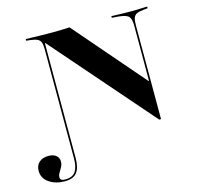

<svg xmlns="http://www.w3.org/2000/svg" viewBox="-186 -686 1019 994"><g transform="rotate(-15 323.5 -189.0)"><path d="M596 10.5 129.8 -524.2H126.6V-201.6H117.7V-492.7Q117.7 -518.5 112.9 -531.5Q108.1 -544.4 96 -550.4Q83.9 -556.5 59.7 -559.7L36.3 -562.1V-571Q51.6 -571 73.4 -570.2Q95.2 -569.4 121.4 -569Q147.6 -568.5 175.8 -568.5H187.9Q212.9 -568.5 233.9 -569.4Q254.8 -570.2 271 -571L593.5 -197.6H596.8V-492.7Q596.8 -529 584.3 -542.3Q571.8 -555.6 529.8 -559.7L495.2 -562.1V-571Q515.3 -570.2 544 -569.4Q572.6 -568.5 600.8 -568.5Q618.5 -568.5 634.3 -569Q650 -569.4 663.7 -570.2Q677.4 -571 687.1 -571V-562.1L665.3 -559.7Q640.3 -557.3 627.8 -551.2Q615.3 -545.2 610.5 -531.9Q605.6 -518.5 605.6 -492.7V10.5ZM41.9 192.7Q-6.5 192.7 -41.1 169.4Q-75.8 146 -75.8 105.6Q-75.8 76.6 -57.3 60.1Q-38.7 43.5 -7.3 43.5Q18.5 43.5 33.5 55.6Q48.4 67.7 48.4 87.9Q48.4 103.2 41.1 116.9Q33.9 130.6 26.6 142.3Q19.4 154 19.4 165.3Q19.4 183.9 44.4 183.9Q84.7 184.7 101.2 160.9Q117.7 137.1 117.7 89.5V-201.6H126.6V91.1Q126.6 141.9 107.3 167.3Q87.9 192.7 41.9 192.7Z"/></g></svg>

Font: Playfair 144pt SemiExpanded ExtraBold
Style: Regular
Weight: 800
Width: 6
Designer: Claus Eggers Sørensen
Foundry: Claus Eggers Sørensen
Version: Version 2.203